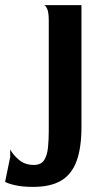

<svg xmlns="http://www.w3.org/2000/svg" viewBox="-126 -488 398 752"><path d="M4 244Q-38 244 -66.5 237.5Q-95 231 -106 224L-86 127V97Q-77 116 -53 137Q-29 158 6 158Q35 158 47 139Q59 120 62 89.5Q65 59 65 26V-408Q65 -440 58.5 -454Q52 -468 45 -468H193V10Q193 92 173.5 144Q154 196 112.5 220Q71 244 4 244Z"/></svg>

Font: Red Rose SemiBold
Style: Regular
Weight: 600
Designer: Jaikishan Patel
Version: Version 2.000